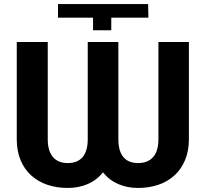

<svg xmlns="http://www.w3.org/2000/svg" viewBox="-20 -923 1021 953"><path d="M63.2 -714.5H217V-232.2Q217 -174 242.5 -143.8Q268.1 -113.6 316.4 -113.6Q365.1 -113.6 390.3 -143.5Q415.5 -173.3 415.5 -232.2V-714.5H567.5V-232.2Q567.5 -173.3 592.3 -143.5Q617.2 -113.6 665.5 -113.6Q714.1 -113.6 740.2 -143.5Q766.3 -173.3 766.3 -232.2V-714.5H917.6V-232.2Q917.6 -173.3 898.4 -128Q879.3 -82.7 845.5 -52Q811.8 -21.3 765.6 -5.7Q719.5 9.9 665.5 9.9Q611.2 9.9 566.4 -9.6Q521.7 -29.1 491.1 -67.5Q460.6 -29.1 415.7 -9.6Q370.7 9.9 316.4 9.9Q261.7 9.9 215.4 -5.7Q169 -21.3 135.1 -52Q101.2 -82.7 82.2 -128Q63.2 -173.3 63.2 -232.2ZM267.8 -902.7H715.2L716.6 -835.2H532.3V-772.7H441.8V-835.2H267.8Z"/></svg>

Font: Cannonade
Style: Bold
Weight: 700
Designer: Rasmus Andersson
Foundry: rsms
Version: Version 3.012;git-f93a4a705